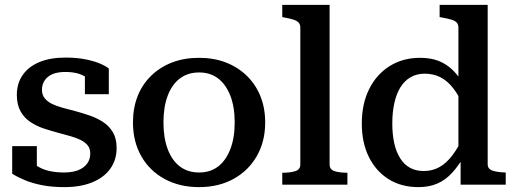

<svg xmlns="http://www.w3.org/2000/svg" viewBox="-20 -757 2111 787"><path d="M350 -128Q350 -148 339.5 -161Q329 -174 311 -183Q293 -192 270 -198.5Q247 -205 221 -212Q191 -220 160.5 -230Q130 -240 104.5 -257Q79 -274 64 -301Q49 -328 49 -368Q49 -415 73 -449.5Q97 -484 141.5 -502.5Q186 -521 248 -521Q296 -521 332 -513.5Q368 -506 392 -495.5Q416 -485 426 -476V-371H328V-463Q340 -464 347.5 -460Q355 -456 358.5 -449Q362 -442 362 -433.5Q362 -425 359 -416Q348 -431 331.5 -441.5Q315 -452 294.5 -457Q274 -462 248 -462Q200 -462 176 -441.5Q152 -421 152 -389Q152 -368 163.5 -354Q175 -340 193.5 -331Q212 -322 236 -315.5Q260 -309 287 -302Q317 -294 347.5 -283.5Q378 -273 403 -256.5Q428 -240 443 -214.5Q458 -189 458 -150Q458 -102 432.5 -66Q407 -30 359 -10Q311 10 243 10Q192 10 152 2Q112 -6 82 -18.5Q52 -31 30 -45V-158H131V-36Q115 -44 107 -53Q99 -62 96 -71Q93 -80 94.5 -88.5Q96 -97 101 -103Q117 -85 138 -73Q159 -61 185 -55.5Q211 -50 242 -50Q276 -50 299.5 -59Q323 -68 336.5 -85.5Q350 -103 350 -128Z M1067 -255Q1067 -177 1032.5 -117Q998 -57 937 -23.5Q876 10 796 10Q716 10 654.5 -23.5Q593 -57 559 -117Q525 -177 525 -255Q525 -314 544 -362.5Q563 -411 599.5 -446.5Q636 -482 685.5 -501Q735 -520 796 -520Q856 -520 905.5 -501Q955 -482 991.5 -446.5Q1028 -411 1047.5 -362.5Q1067 -314 1067 -255ZM650 -255Q650 -192 667.5 -145.5Q685 -99 717.5 -74.5Q750 -50 796 -50Q842 -50 874 -74.5Q906 -99 924 -145.5Q942 -192 942 -255Q942 -319 924 -365Q906 -411 874 -435.5Q842 -460 796 -460Q750 -460 717.5 -435.5Q685 -411 667.5 -365Q650 -319 650 -255Z M1331 -737V-83Q1331 -62 1351 -55.5Q1371 -49 1403 -49H1404V0H1137V-49H1139Q1170 -49 1190.5 -55.5Q1211 -62 1211 -83V-644Q1211 -657 1204 -664.5Q1197 -672 1183 -676.5Q1169 -681 1147 -685L1137 -687V-737Z M1979 -84Q1979 -64 1999 -57.5Q2019 -51 2050 -50L2053 -49V0H1868V-115L1859 -113V-644Q1859 -657 1852 -664.5Q1845 -672 1830 -676.5Q1815 -681 1793 -685L1782 -687V-737H1979ZM1702 -520Q1745 -520 1777.5 -507.5Q1810 -495 1837 -468.5Q1864 -442 1887 -400L1883 -316Q1862 -364 1838 -395Q1814 -426 1785 -440.5Q1756 -455 1721 -455Q1688 -455 1663 -440.5Q1638 -426 1621.5 -399.5Q1605 -373 1596.5 -335Q1588 -297 1588 -251Q1588 -206 1596 -170Q1604 -134 1620.5 -108Q1637 -82 1661 -69Q1685 -56 1717 -56Q1753 -56 1782 -72.5Q1811 -89 1835.5 -122Q1860 -155 1883 -203L1886 -122Q1860 -78 1833 -48.5Q1806 -19 1772.5 -4.5Q1739 10 1695 10Q1625 10 1573 -22.5Q1521 -55 1492 -113.5Q1463 -172 1463 -251Q1463 -331 1493 -391.5Q1523 -452 1577 -486Q1631 -520 1702 -520Z"/></svg>

Font: Roboto Serif 36pt Medium
Style: Regular
Weight: 500
Designer: Greg Gazdowicz
Foundry: Commercial Type
Version: Version 1.008